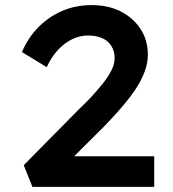

<svg xmlns="http://www.w3.org/2000/svg" viewBox="-20 -732 679 752"><path d="M107 0 73 -85 290 -305Q314 -327 337.5 -352.5Q361 -378 382 -404Q403 -430 416 -455.5Q429 -481 429 -504Q429 -531 416.5 -551.5Q404 -572 380.5 -582.5Q357 -593 324 -593Q294 -593 264 -579Q234 -565 208 -537.5Q182 -510 163 -469L66 -528Q89 -583 129.5 -624.5Q170 -666 223 -689Q276 -712 339 -712Q404 -712 453 -687Q502 -662 530.5 -618.5Q559 -575 559 -517Q559 -489 550 -461.5Q541 -434 525.5 -406.5Q510 -379 488.5 -351Q467 -323 441 -294Q415 -265 386 -235L218 -68L202 -120H584V0Z"/></svg>

Font: Lexend Exa Medium
Style: Regular
Weight: 500
Designer: Bonnie Shaver-Troup, Thomas Jockin
Foundry: Lexend
Version: Version 1.007